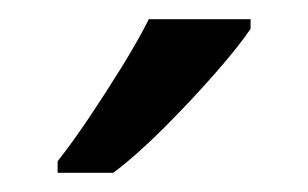

<svg xmlns="http://www.w3.org/2000/svg" viewBox="-20 -786 321 200"><path d="M241 -756Q229 -738 204 -709.5Q179 -681 150.5 -652.5Q122 -624 98 -606H40V-618Q55 -637 72.5 -663Q90 -689 107 -716.5Q124 -744 135 -766H241Z"/></svg>

Font: Noto Sans Phoenician
Style: Regular
Weight: 400
Designer: Monotype Design Team
Foundry: Monotype Imaging Inc.
Version: Version 2.001; ttfautohint (v1.8.4.7-5d5b)